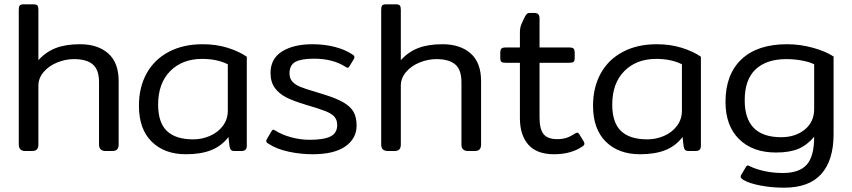

<svg xmlns="http://www.w3.org/2000/svg" viewBox="-20 -700 3951 890"><path d="M67 -30V-655Q67 -669 71.5 -674.5Q76 -680 90 -680H135Q149 -680 153.5 -674.5Q158 -669 158 -655V-421Q192 -459 238 -477Q284 -495 351 -495Q433 -495 481.5 -452.5Q530 -410 530 -324V-30Q530 -15 523 -7.5Q516 0 500 0H470Q439 0 439 -30V-319Q439 -377 410 -401.5Q381 -426 323 -426Q284 -426 245.5 -410.5Q207 -395 182.5 -366.5Q158 -338 158 -303V-30Q158 -15 151 -7.5Q144 0 128 0H98Q67 0 67 -30Z M624 -210Q624 -295 659.5 -359.5Q695 -424 762 -459.5Q829 -495 919 -495Q982 -495 1035 -478.5Q1088 -462 1124 -437V-25Q1124 -12 1118 -6Q1112 0 1098 0H1067Q1056 0 1051 -5Q1046 -10 1044 -21L1039 -65Q1007 -23 959 -4Q911 15 842 15Q742 15 683 -43.5Q624 -102 624 -210ZM1036 -187V-402Q986 -427 917 -427Q825 -427 769 -370.5Q713 -314 713 -215Q713 -132 753.5 -93Q794 -54 876 -54Q916 -54 953 -70Q990 -86 1013 -116.5Q1036 -147 1036 -187Z M1224 -34Q1214 -40 1214 -46Q1214 -49 1217 -55L1238 -91Q1243 -99 1247 -99Q1248 -99 1256 -95Q1287 -75 1330 -63.5Q1373 -52 1415 -52Q1481 -52 1512 -67.5Q1543 -83 1543 -120Q1543 -144 1530.5 -158.5Q1518 -173 1489.5 -184.5Q1461 -196 1399 -214Q1342 -231 1308 -248Q1274 -265 1254 -292.5Q1234 -320 1234 -362Q1234 -428 1287.5 -461.5Q1341 -495 1428 -495Q1484 -495 1532 -482.5Q1580 -470 1613 -448Q1623 -442 1623 -435Q1623 -432 1620 -426L1600 -393Q1596 -386 1592 -386Q1587 -386 1582 -390Q1523 -428 1436 -428Q1376 -428 1349 -413Q1322 -398 1322 -360Q1322 -336 1335.5 -321.5Q1349 -307 1372 -297.5Q1395 -288 1443 -274L1482 -262Q1540 -244 1572.5 -225Q1605 -206 1619 -181Q1633 -156 1633 -118Q1633 -58 1581 -21.5Q1529 15 1429 15Q1373 15 1317.5 3Q1262 -9 1224 -34Z M1747 -30V-655Q1747 -669 1751.5 -674.5Q1756 -680 1770 -680H1815Q1829 -680 1833.5 -674.5Q1838 -669 1838 -655V-421Q1872 -459 1918 -477Q1964 -495 2031 -495Q2113 -495 2161.5 -452.5Q2210 -410 2210 -324V-30Q2210 -15 2203 -7.5Q2196 0 2180 0H2150Q2119 0 2119 -30V-319Q2119 -377 2090 -401.5Q2061 -426 2003 -426Q1964 -426 1925.5 -410.5Q1887 -395 1862.5 -366.5Q1838 -338 1838 -303V-30Q1838 -15 1831 -7.5Q1824 0 1808 0H1778Q1747 0 1747 -30Z M2390 -152V-409H2325Q2309 -409 2304 -413.5Q2299 -418 2299 -433V-454Q2299 -469 2304 -474.5Q2309 -480 2325 -480H2390V-550Q2390 -569 2395.5 -584Q2401 -599 2415 -626Q2420 -634 2424 -637Q2428 -640 2437 -640H2457Q2470 -640 2475.5 -633.5Q2481 -627 2481 -614V-480H2618Q2634 -480 2639 -474.5Q2644 -469 2644 -454V-433Q2644 -418 2639 -413.5Q2634 -409 2618 -409H2481V-155Q2481 -102 2499.5 -78.5Q2518 -55 2563 -55Q2588 -55 2607 -61.5Q2626 -68 2647 -82Q2653 -85 2656 -85Q2661 -85 2665 -78L2686 -44Q2689 -38 2689 -34Q2689 -27 2681 -22Q2628 15 2548 15Q2468 15 2429 -29.5Q2390 -74 2390 -152Z M2729 -210Q2729 -295 2764.5 -359.5Q2800 -424 2867 -459.5Q2934 -495 3024 -495Q3087 -495 3140 -478.5Q3193 -462 3229 -437V-25Q3229 -12 3223 -6Q3217 0 3203 0H3172Q3161 0 3156 -5Q3151 -10 3149 -21L3144 -65Q3112 -23 3064 -4Q3016 15 2947 15Q2847 15 2788 -43.5Q2729 -102 2729 -210ZM3141 -187V-402Q3091 -427 3022 -427Q2930 -427 2874 -370.5Q2818 -314 2818 -215Q2818 -132 2858.5 -93Q2899 -54 2981 -54Q3021 -54 3058 -70Q3095 -86 3118 -116.5Q3141 -147 3141 -187Z M3426 134Q3408 123 3415 112L3437 75Q3441 67 3446 67Q3449 67 3455 70Q3482 84 3523.5 93Q3565 102 3608 102Q3685 102 3719.5 63.5Q3754 25 3754 -66Q3721 -27 3680.5 -10Q3640 7 3577 7Q3469 7 3406 -55Q3343 -117 3343 -228Q3343 -355 3417 -425Q3491 -495 3628 -495Q3689 -495 3748.5 -478.5Q3808 -462 3844 -438V-78Q3844 42 3787.5 106Q3731 170 3615 170Q3557 170 3505 160Q3453 150 3426 134ZM3754 -195V-402Q3732 -413 3697 -419.5Q3662 -426 3625 -426Q3533 -426 3482.5 -378.5Q3432 -331 3432 -235Q3432 -64 3601 -64Q3667 -64 3710.5 -99.5Q3754 -135 3754 -195Z"/></svg>

Font: Mitr Light
Style: Regular
Weight: 300
Designer: Thanarat Vachiruckul
Foundry: Cadson Demak
Version: Version 1.002